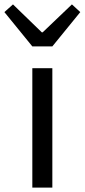

<svg xmlns="http://www.w3.org/2000/svg" viewBox="-55 -853 385 873"><path d="M92 -642H183L310 -798L272 -833L139 -706H135L4 -833L-35 -798ZM92 0H183V-543H92Z"/></svg>

Font: Spoqa Han Sans Neo Regular
Style: Regular
Weight: 400
Designer: [Spoqa Han Sans Neo] Dong-huui Kim  Younghwa Kang  Yujin Lee  [Noto Sans] Ryoko NISHIZUKA  (kana & ideographs); Paul D. 
Foundry: Spoqa (http://www.spoqa-han-sans.com)
Version: Version 1.000